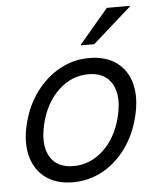

<svg xmlns="http://www.w3.org/2000/svg" viewBox="-52 -761 671 816"><g transform="rotate(-5 283.5 -353.0)"><path d="M226.7 10Q155.8 10 110 -24.2Q64.2 -58.3 48.8 -118.8Q33.3 -179.2 53.3 -257.5Q72.5 -333.3 115 -390Q157.5 -446.7 215.4 -478.3Q273.3 -510 340 -510Q411.7 -510 457.5 -476.2Q503.3 -442.5 518.3 -382.5Q533.3 -322.5 513.3 -242.5Q494.2 -166.7 452.1 -109.6Q410 -52.5 352.1 -21.2Q294.2 10 226.7 10ZM235 -58.3Q306.7 -58.3 362.5 -110.4Q418.3 -162.5 440 -250Q461.7 -337.5 432.1 -389.6Q402.5 -441.7 330.8 -441.7Q260 -441.7 204.2 -389.6Q148.3 -337.5 126.7 -250Q105 -161.7 134.2 -110Q163.3 -58.3 235 -58.3ZM310 -566.7 310.8 -570 434.2 -715.8H532.5L531.7 -712.5L367.5 -566.7Z"/></g></svg>

Font: Funnel Sans Light Light
Style: Italic
Weight: 300
Italic angle: -14.036°
Version: Version 1.000